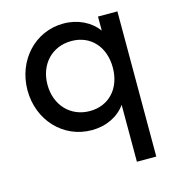

<svg xmlns="http://www.w3.org/2000/svg" viewBox="-103 -573 789 861"><g transform="rotate(-15 291.5 -143.0)"><path d="M269 10C337 10 393 -18 427 -65V199H517V-475H427V-410C393 -456 336 -485 268 -485C137 -485 36 -376 36 -237C36 -98 137 10 269 10ZM129 -238C129 -333 193 -400 283 -400C372 -400 432 -334 432 -237C432 -141 372 -75 283 -75C193 -75 129 -143 129 -238Z"/></g></svg>

Font: MV Cash
Style: Regular
Weight: 400
Designer: Rodrigo Fuenzalida
Foundry: fragTYPE
Version: Version 1.100;Glyphs 3.1.2 (3151)